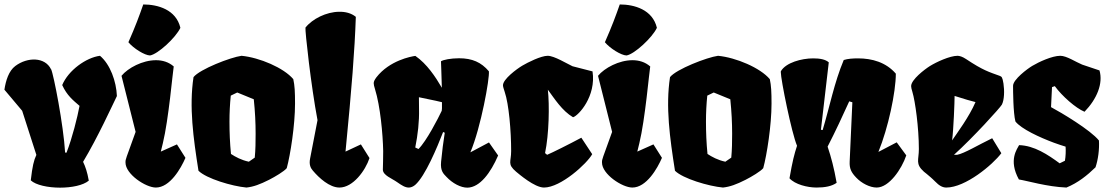

<svg xmlns="http://www.w3.org/2000/svg" viewBox="-20 -841 5034 871"><path d="M119.6 -22.9C142.1 -1.5 197.3 10.3 252.4 10.3C304.7 10.3 356.9 0 382.8 -21.5C376 -60.1 367.2 -85.9 356.9 -106.9C424.8 -220.2 488.3 -360.4 510.3 -405.3C507.8 -471.2 480 -549.3 433.6 -587.9C371.1 -580.1 290 -522 262.2 -455.1C283.7 -407.7 312 -385.7 340.8 -360.8C331.5 -310.1 307.6 -214.4 281.7 -148.4L275.4 -148.9C268.1 -272.5 223.6 -502 211.9 -526.9H211.4C184.1 -583 104.5 -583 49.3 -541.5C20 -519.5 6.3 -476.1 0 -434.1L80.6 -338.4L145 -138.2C133.3 -113.8 127 -86.9 119.6 -22.9Z M660.6 -589.4C696.3 -595.2 777.3 -669.9 798.3 -714.8C778.8 -797.4 696.3 -820.8 629.9 -820.8C612.8 -771.5 593.3 -718.8 562.5 -649.4C585.4 -621.6 636.2 -589.8 660.6 -589.4ZM549.3 -103.5C549.3 -50.8 641.1 9.8 687 9.8C751 9.8 800.8 -77.1 821.3 -125L782.7 -186L709.5 -153.3L718.8 -191.4C745.1 -299.3 763.7 -515.6 768.1 -539.6C745.1 -559.6 717.3 -567.9 687.5 -567.9C626.5 -567.9 560.5 -532.7 531.2 -497.1L595.2 -242.7C549.8 -114.7 549.3 -121.6 549.3 -103.5Z M880.4 -66.4C916 -30.8 1033.2 3.9 1098.1 9.8C1129.9 6.3 1159.2 -4.4 1200.7 -25.4C1228.5 -39.6 1268.6 -63.5 1280.8 -78.1C1297.4 -138.7 1318.4 -273.4 1318.4 -370.6C1318.4 -425.3 1316.9 -452.6 1310.5 -481.9C1267.6 -533.2 1157.2 -580.1 1075.7 -587.9C1025.9 -581.1 886.7 -527.3 857.9 -491.2C837.4 -356.4 856.9 -215.3 880.4 -66.4ZM1027.8 -142.6C1022.9 -191.9 1021 -241.2 1021 -289.6C1021 -329.1 1022.9 -368.2 1026.9 -407.2L1056.2 -421.4L1131.3 -390.6C1137.2 -334.5 1139.6 -283.7 1139.6 -234.4C1139.6 -197.8 1139.2 -161.6 1135.7 -126L1108.9 -107.4C1074.7 -114.7 1047.9 -129.4 1027.8 -142.6Z M1398.9 -67.4C1427.7 -33.2 1475.1 9.8 1520 9.8C1581.5 9.8 1637.7 -67.4 1656.2 -124L1617.2 -186L1547.4 -153.3C1576.2 -448.7 1588.9 -610.4 1594.2 -764.6C1573.2 -781.7 1546.4 -788.1 1518.6 -787.6C1460.4 -787.1 1397 -755.4 1365.7 -715.8C1363.3 -701.7 1391.1 -449.7 1420.4 -295.9L1386.7 -121.6C1381.3 -93.8 1389.2 -78.6 1398.9 -67.4Z M1716.8 -71.3C1717.3 -45.4 1757.8 -31.7 1781.7 -14.6C1801.3 -1 1818.4 10.7 1835.9 9.8C1844.7 9.3 1853.5 5.9 1863.3 -2C1909.2 -42 1963.4 -173.3 1990.2 -242.2L1997.6 -238.8C1990.7 -194.8 1985.8 -156.7 1981 -107.4C1976.6 -64 1993.2 -51.8 2005.4 -38.6C2032.2 -9.8 2070.3 10.7 2100.6 10.3C2157.2 9.3 2206.1 -57.6 2239.7 -135.7L2198.2 -194.8L2113.8 -149.9C2162.1 -264.2 2201.7 -486.3 2197.8 -517.6C2163.1 -558.6 2122.1 -576.7 2062.5 -576.7C2024.9 -576.7 1990.7 -569.8 1980.5 -563C1980.5 -547.4 1983.4 -500.5 1984.4 -442.9C1955.1 -493.2 1916.5 -551.3 1864.3 -587.4C1845.2 -585 1747.1 -566.9 1687.5 -490.2C1678.7 -478 1675.3 -471.2 1675.3 -463.4C1675.3 -457 1677.2 -449.7 1681.2 -436.5C1705.1 -359.9 1716.8 -232.9 1718.3 -155.8C1718.8 -129.4 1716.8 -85 1716.8 -71.3ZM1863.8 -171.9C1875.5 -231 1882.3 -288.1 1880.9 -347.7L1880.4 -399.9C1911.6 -392.6 1945.8 -387.2 1984.9 -377.4C1984.9 -336.4 1985.4 -357.9 1983.9 -338.4C1967.8 -304.2 1914.6 -200.7 1878.4 -165Z M2321.3 -62C2334.5 -51.3 2404.8 9.8 2447.8 9.8C2524.4 9.8 2643.6 -99.6 2666.5 -141.6L2617.2 -216.3C2562.5 -187 2485.4 -148.4 2461.9 -138.7L2452.6 -146.5C2470.7 -231.9 2473.1 -363.8 2465.3 -434.1C2495.6 -393.1 2529.8 -338.4 2579.6 -309.1C2604.5 -316.4 2685.1 -404.3 2668 -517.1L2577.1 -540.5C2552.7 -551.8 2494.1 -587.9 2464.8 -587.9C2434.1 -587.9 2374.5 -558.1 2349.1 -543C2323.7 -527.8 2261.7 -481.9 2261.7 -454.1C2261.7 -447.8 2265.1 -438 2269.5 -424.3C2288.6 -368.7 2298.8 -246.1 2298.8 -155.8C2298.8 -105 2280.3 -97.2 2321.3 -62Z M2822.3 -589.4C2857.9 -595.2 2939 -669.9 2960 -714.8C2940.4 -797.4 2857.9 -820.8 2791.5 -820.8C2774.4 -771.5 2754.9 -718.8 2724.1 -649.4C2747.1 -621.6 2797.9 -589.8 2822.3 -589.4ZM2710.9 -103.5C2710.9 -50.8 2802.7 9.8 2848.6 9.8C2912.6 9.8 2962.4 -77.1 2982.9 -125L2944.3 -186L2871.1 -153.3L2880.4 -191.4C2906.7 -299.3 2925.3 -515.6 2929.7 -539.6C2906.7 -559.6 2878.9 -567.9 2849.1 -567.9C2788.1 -567.9 2722.2 -532.7 2692.9 -497.1L2756.8 -242.7C2711.4 -114.7 2710.9 -121.6 2710.9 -103.5Z M3042 -66.4C3077.6 -30.8 3194.8 3.9 3259.8 9.8C3291.5 6.3 3320.8 -4.4 3362.3 -25.4C3390.1 -39.6 3430.2 -63.5 3442.4 -78.1C3459 -138.7 3480 -273.4 3480 -370.6C3480 -425.3 3478.5 -452.6 3472.2 -481.9C3429.2 -533.2 3318.8 -580.1 3237.3 -587.9C3187.5 -581.1 3048.3 -527.3 3019.5 -491.2C2999 -356.4 3018.6 -215.3 3042 -66.4ZM3189.5 -142.6C3184.6 -191.9 3182.6 -241.2 3182.6 -289.6C3182.6 -329.1 3184.6 -368.2 3188.5 -407.2L3217.8 -421.4L3293 -390.6C3298.8 -334.5 3301.3 -283.7 3301.3 -234.4C3301.3 -197.8 3300.8 -161.6 3297.4 -126L3270.5 -107.4C3236.3 -114.7 3209.5 -129.4 3189.5 -142.6Z M3561.5 -32.2C3586.4 -4.4 3642.6 9.8 3684.1 9.8C3722.7 9.8 3753.4 3.9 3775.4 -11.7C3763.7 -78.1 3750.5 -128.4 3734.4 -175.8C3771 -247.1 3800.8 -311.5 3832.5 -381.3L3846.7 -377L3834.5 -107.9C3833 -76.7 3841.3 -59.1 3864.3 -35.2C3888.2 -9.8 3926.3 9.8 3957 9.8C4013.2 9.8 4070.3 -73.7 4091.3 -136.2L4047.9 -195.3L3964.8 -151.9C4009.3 -260.3 4043.9 -423.3 4043.9 -506.8C3999.5 -558.6 3935.5 -576.2 3872.6 -576.2C3849.1 -576.2 3826.2 -574.7 3807.6 -568.8C3764.2 -465.3 3744.1 -357.9 3711.9 -251L3704.1 -252.4L3739.7 -558.1C3724.6 -571.8 3699.2 -576.2 3668.9 -576.2C3616.2 -576.2 3545.4 -557.1 3522.5 -518.1C3522.5 -517.1 3522 -516.1 3522 -514.6C3522 -480 3571.3 -236.8 3595.7 -179.7C3583 -140.6 3575.2 -110.8 3561.5 -32.2Z M4171.4 -62C4176.8 -57.6 4188.5 -48.8 4202.1 -36.6C4208.5 -31.2 4214.8 -24.9 4221.2 -18.6C4241.2 2.4 4256.8 9.8 4272.9 9.8C4359.9 9.8 4483.4 -93.8 4522.5 -146L4481 -213.9C4418 -183.6 4355 -145 4321.8 -138.7H4307.6C4394.5 -216.8 4517.1 -352.1 4524.9 -366.2C4536.1 -387.7 4537.1 -430.2 4532.2 -461.9C4527.3 -491.7 4524.4 -493.2 4514.6 -497.1C4466.3 -514.6 4439.9 -521.5 4362.3 -573.2C4345.2 -584.5 4333.5 -587.4 4324.2 -587.9C4288.6 -587.9 4228 -559.6 4198.7 -541.5C4173.8 -525.9 4113.3 -479.5 4113.3 -450.2C4113.3 -444.3 4115.2 -437 4119.1 -423.8C4131.8 -381.8 4148.4 -261.7 4148.4 -165C4148.4 -114.3 4131.3 -98.1 4171.4 -62ZM4298.8 -203.6C4298.8 -204.1 4299.3 -204.6 4299.3 -205.1C4305.7 -254.4 4310.5 -378.4 4310.5 -405.8C4355 -391.6 4388.2 -381.8 4405.3 -377.9C4377 -311.5 4321.3 -236.8 4298.8 -203.6Z M4602.1 -26.9C4642.1 -20.5 4730 6.3 4817.9 9.8C4870.1 -11.7 4911.6 -44.9 4949.7 -82C4961.4 -116.2 4967.8 -163.1 4965.3 -203.6C4927.7 -251 4793 -331.1 4748 -355L4752.4 -445.8L4765.1 -450.2C4798.3 -404.8 4859.9 -350.6 4899.9 -334C4956.5 -392.6 4984.9 -462.4 4967.8 -521.5L4889.2 -547.9C4860.4 -559.6 4818.8 -587.9 4790 -587.9C4752.9 -587.9 4692.9 -560.1 4662.6 -542C4640.6 -528.8 4575.7 -480.5 4575.7 -451.7C4575.7 -431.2 4576.2 -328.6 4586.4 -290C4612.8 -255.9 4697.3 -217.3 4760.3 -193.8C4781.7 -186 4800.8 -179.7 4814 -175.8C4815.4 -157.7 4814.5 -130.4 4811 -111.8L4787.1 -100.1C4733.9 -139.2 4671.9 -180.7 4603 -182.6C4595.2 -166 4553.2 -115.7 4602.1 -26.9Z"/></svg>

Font: Fruktur
Style: Regular
Weight: 400
Designer: Viktoriya Grabowska
Foundry: Viktoriya Grabowska
Version: Version 1.002